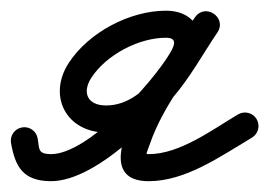

<svg xmlns="http://www.w3.org/2000/svg" viewBox="-45 -310 498 355"><path d="M-24.6 -45.4C-24.6 -45.4 -24.6 -45.4 -24.6 -45.4C-16.8 -1.8 -2.5 24.5 48.3 25C138.8 26 268 -112.3 311.7 -185.1C340.6 -233.3 325 -290.2 261.7 -290.2C194.6 -290.2 118.7 -249.9 82.1 -193.6C42.4 -132.5 77.8 -65 151.1 -65C256.2 -65 305.9 -174.8 356.9 -249.9C366.2 -263.5 360.3 -277.4 349.9 -284.4C339.5 -291.4 324.4 -291.5 315.3 -277.7C281.7 -226.7 87 25 230 25C298.7 25 363.6 -21.6 420.8 -55.5C432.6 -62.5 436.5 -77.9 429.5 -89.8C422.5 -101.6 407.1 -105.5 395.2 -98.5C347 -69.9 287.4 -25 230 -25C223.2 -25 226.1 -26.1 232.2 -44C257.7 -118 313.8 -184.5 357.1 -250.1C366.2 -264 360.4 -277.8 350.1 -284.7C339.7 -291.6 324.8 -291.6 315.5 -277.9C276.1 -219.9 230.3 -115 151.1 -115C117.1 -115 105.9 -138.4 124 -166.4C151.4 -208.5 211.5 -240.2 261.7 -240.2C283.7 -240.2 277.9 -225.9 268.8 -210.9C235.7 -155.6 117.2 -24.3 48.8 -25C24.1 -25.3 28 -35.2 24.6 -54.2C22.2 -67.8 9.2 -76.9 -4.4 -74.4C-18 -72 -27 -59 -24.6 -45.4Z"/></svg>

Font: FRB American Cursive Guidelines Arrows Semibold
Style: Italic
Weight: 600
Italic angle: -25°
Version: Version 2.0;Modular Font Editor K font №1